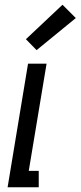

<svg xmlns="http://www.w3.org/2000/svg" viewBox="-20 -788 339 808"><path d="M12 0 98 -520H176L101 -69H143V0ZM134 -577 89 -623 243 -768 299 -712Z"/></svg>

Font: Iosevka QP
Style: Italic
Weight: 400
Italic angle: -9°
Designer: Belleve Invis
Foundry: Belleve Invis
Version: Version 20.0.0; ttfautohint (v1.8.4)